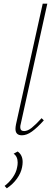

<svg xmlns="http://www.w3.org/2000/svg" viewBox="-20 -731 295 1043"><path d="M64 -31Q64 -41 67 -56L212 -711H237L93 -59Q90 -49 90 -40Q90 -19 111 -19Q130 -19 152 -36.5Q174 -54 206 -89L218 -77Q182 -37 153.5 -16.5Q125 4 99 4Q64 4 64 -31ZM5 279Q31 259 49.5 232.5Q68 206 73 178Q76 165 76 152Q76 119 54 104L76 92Q103 111 103 149Q103 162 100 177Q94 209 72 239.5Q50 270 17 292Z"/></svg>

Font: Ysabeau Infant Extralight
Style: Italic
Weight: 200
Italic angle: -12°
Designer: Christian Thalmann (Catharsis Fonts)
Version: Version 0.003